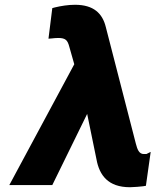

<svg xmlns="http://www.w3.org/2000/svg" viewBox="-20 -775 656 804"><path d="M19 0H199L345 -298L384 -108C396 -41 433 9 524 9H525C547 8 565 7 579 5L591 3L611 -139L593 -130H582C562 -130 555 -150 549 -173L423 -662C409 -719 372 -755 294 -755C265 -755 235 -750 210 -744L199 -741L183 -613L196 -614C206 -615 214 -616 224 -616C255 -616 263 -606 270 -580L291 -506Z"/></svg>

Font: Asimov Pro
Style: UltObl
Weight: 900
Designer: Google
Version: Version 2.000980; 2014